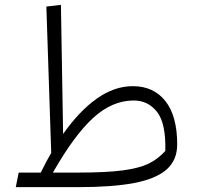

<svg xmlns="http://www.w3.org/2000/svg" viewBox="-20 -771 813 791"><path d="M710 -176Q710 -111 666 -72.5Q622 -34 532.5 -17Q443 0 302 0H45L57 -60H148Q172 -109 191 -141L171 -744L231 -751L240 -219Q306 -313 378.5 -364.5Q451 -416 527 -416Q613 -416 661.5 -354.5Q710 -293 710 -176ZM531 -357Q442 -357 363.5 -285Q285 -213 198 -60H302Q418 -60 485.5 -69Q553 -78 591.5 -96.5Q630 -115 661 -149Q664 -263 627 -310Q590 -357 531 -357Z"/></svg>

Font: FiraGO Light
Style: Italic
Weight: 300
Italic angle: -8°
Designer: bBox Type GmbH
Foundry: bBox Type GmbH
Version: Version 1.001